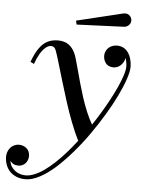

<svg xmlns="http://www.w3.org/2000/svg" viewBox="-114 -686 735 993"><g transform="rotate(5 254.0 -189.5)"><path d="M495 -570 250 -560 245 -580 485 -638Q495.5 -640.5 503.9 -638.5Q512.2 -636.5 518 -631.2Q523.8 -626 526.9 -619.1Q530 -612.2 530 -605Q530 -590.9 519.7 -580.8Q509.4 -570.8 495 -570ZM56 260Q31.2 260 10.6 252.1Q-10 244.1 -24.2 229.9Q-38.4 215.6 -46.2 195.4Q-54 175.1 -54 151Q-54 138.6 -49.6 126.8Q-45.1 114.9 -37.3 105.6Q-29.5 96.4 -17.6 90.7Q-5.8 85 8 85Q17.8 85 27.3 88.2Q36.9 91.4 45.2 97.6Q53.6 103.9 58.8 114.6Q64 125.4 64 139Q64 151 59.7 161.3Q55.4 171.6 48.4 178.4Q41.4 185.2 32.4 189.1Q23.4 193 14 193Q-16.4 193 -29 171Q-29 179.8 -25.4 189.2Q-21.9 198.8 -14.6 207.8Q-7.4 216.9 2.4 224.1Q12.2 231.2 26 235.6Q39.8 240 55 240Q76.5 240 101.5 229.6Q126.5 219.2 151.8 201.2Q177.1 183.1 204.5 157.4Q231.9 131.6 257.9 102.1Q284 72.5 310.6 38Q291.4 0.9 270.8 -52.4Q250.2 -105.8 233.1 -159.6Q216 -213.4 201.4 -262.6Q186.8 -311.9 174.1 -354.3Q161.5 -396.8 155 -414Q153.4 -418.4 152.3 -420.9Q151.2 -423.4 148.9 -427.1Q146.6 -430.8 144.1 -432.8Q141.5 -434.9 137.3 -436.4Q133.1 -438 128 -438Q113.4 -438 98.2 -424.6Q83.1 -411.1 70.4 -388.8Q57.6 -366.4 48 -338L29 -347Q45.5 -392.1 64.6 -419.1Q83.6 -446 107.1 -458Q130.5 -470 162 -470Q178.8 -470 192.8 -465.8Q206.8 -461.6 217.1 -454.3Q227.5 -447 235.9 -436.2Q244.2 -425.5 249.9 -413.2Q255.6 -401 260 -386Q265.6 -367.2 275.8 -329.3Q285.9 -291.4 295 -259Q304.1 -226.6 316.2 -188.5Q328.4 -150.4 343.3 -114.8Q358.2 -79.2 374.5 -51.4Q417 -115.1 451.5 -178.3Q486 -241.5 505.5 -290.9Q525 -340.2 525 -365Q525 -375.4 522.5 -389.4Q520 -403.4 517 -411Q516.8 -405.1 514.1 -398Q511.5 -390.9 506.4 -383.4Q501.4 -376 494.8 -369.9Q488.1 -363.8 478.7 -359.9Q469.2 -356 459 -356Q447.5 -356 438.2 -359.6Q428.9 -363.1 423 -368.8Q417.1 -374.5 413.2 -382.1Q409.2 -389.8 407.6 -397.4Q406 -405.1 406 -413Q406 -424.2 410.6 -434.6Q415.1 -444.9 423.1 -452.8Q431 -460.6 442.8 -465.3Q454.5 -470 468 -470Q480.6 -470 491.6 -466.4Q502.5 -462.8 510.4 -456.6Q518.2 -450.4 524.6 -441.9Q531 -433.5 535.1 -424.2Q539.2 -414.9 542 -404.5Q544.8 -394.1 545.9 -384.7Q547 -375.2 547 -366Q547 -342 533.4 -301.8Q519.9 -261.6 496.4 -213.3Q473 -165 440.4 -110.8Q407.8 -56.6 370.9 -4.2Q334.1 48.1 292.6 96.1Q251 144.1 210.9 180.4Q170.8 216.8 130.1 238.4Q89.5 260 56 260Z"/></g></svg>

Font: Bodoni* 11
Style: Italic
Weight: 400
Italic angle: -13°
Version: Version 1.002